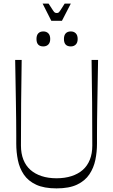

<svg xmlns="http://www.w3.org/2000/svg" viewBox="-20 -1032 626 1063"><path d="M293 11Q224 11 180 -9.5Q136 -30 112 -65.5Q88 -101 79 -145.5Q70 -190 70 -237Q70 -251 70 -284.5Q70 -318 69.5 -365.5Q69 -413 68 -469Q67 -525 66 -584.5Q65 -644 64 -700H100Q98 -582 97 -463.5Q96 -345 96 -226Q96 -182 109.5 -148Q123 -114 148.5 -91.5Q174 -69 210.5 -57Q247 -45 293 -45Q339 -45 376 -57Q413 -69 438.5 -91.5Q464 -114 477.5 -148Q491 -182 491 -226Q491 -345 490 -463.5Q489 -582 487 -700H523Q522 -644 521 -584.5Q520 -525 519 -468.5Q518 -412 517.5 -365Q517 -318 517 -284.5Q517 -251 517 -237Q517 -191 508 -147Q499 -103 475 -67Q451 -31 407 -10Q363 11 293 11ZM220 -775Q182 -775 182 -816Q182 -837 192 -847.5Q202 -858 220 -858Q237 -858 247.5 -847.5Q258 -837 258 -816Q258 -796 247.5 -785.5Q237 -775 220 -775ZM372 -775Q334 -775 334 -816Q334 -837 344 -847.5Q354 -858 372 -858Q389 -858 399.5 -847.5Q410 -837 410 -816Q410 -796 399.5 -785.5Q389 -775 372 -775ZM264 -917 216 -1012H249Q266 -986 273 -975Q280 -964 284.5 -962Q289 -960 294 -960Q300 -960 303.5 -962Q307 -964 314.5 -975Q322 -986 338 -1012H372L323 -917Z"/></svg>

Font: Ojuju Light
Style: Regular
Weight: 300
Designer: Chisaokwu Joboson, Mirko Velimirovic
Foundry: Udi Foundry
Version: Version 1.000